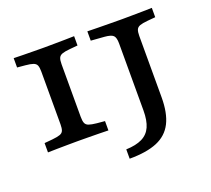

<svg xmlns="http://www.w3.org/2000/svg" viewBox="-128 -736 1202 1093"><g transform="rotate(-20 473.5 -189.0)"><path d="M229.9 -2.4Q205.7 -2.4 173.6 -2Q141.5 -1.6 109.6 -1.2Q77.7 -0.8 55.3 0V-56.5L103.7 -60.9Q135 -64.1 150.8 -69.7Q166.6 -75.3 171.8 -88.4Q177 -101.6 177 -125.8V-445.2Q177 -469.8 171.8 -482.8Q166.6 -495.7 150.8 -501.5Q135 -507.3 103.7 -510.1L55.3 -514.5V-571Q77.7 -570.2 109.6 -569.8Q141.5 -569.4 173.6 -569Q205.7 -568.5 229.9 -568.5H238.4H246.8Q271 -568.5 303.1 -569Q335.2 -569.4 367.2 -569.8Q399.3 -570.2 421.4 -571V-514.5L372.9 -510.1Q342 -507.3 326.2 -501.5Q310.4 -495.7 305 -482.8Q299.6 -469.8 299.6 -445.2V-125.8Q299.6 -101.6 305 -88.4Q310.4 -75.3 326.2 -69.7Q342 -64.1 372.9 -60.9L421.4 -56.5V0Q399.3 -0.8 367.2 -1.2Q335.2 -1.6 303.1 -2Q271 -2.4 246.8 -2.4H238.7ZM647.8 -201.6V-445.2Q647.8 -479.9 635.2 -492.6Q622.6 -505.3 582.6 -508.5L501.6 -514.5V-571Q529.2 -570.2 565.3 -569.8Q601.3 -569.4 637.6 -569Q673.9 -568.5 701.3 -568.5H708.7H717.6Q741.8 -568.5 773.9 -569Q805.9 -569.4 838 -569.8Q870.1 -570.2 892.2 -571V-514.5L843.7 -510.1Q812.8 -507.3 797 -501.5Q781.2 -495.7 775.8 -482.8Q770.4 -469.8 770.4 -445.2V-201.6ZM480 192.7V136.2Q540.1 134.1 577.1 115.7Q614.2 97.3 631 59.6Q647.8 22 647.8 -38.3V-201.6H770.4V-73.3Q770.4 21.4 740.8 80.3Q711.1 139.3 647.2 166Q583.2 192.7 480 192.7Z"/></g></svg>

Font: Playfair 5pt SemiExpanded Light
Style: Regular
Weight: 300
Width: 6
Designer: Claus Eggers Sørensen
Foundry: Claus Eggers Sørensen
Version: Version 2.203